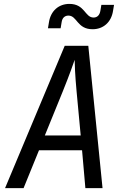

<svg xmlns="http://www.w3.org/2000/svg" viewBox="-20 -965 640 985"><path d="M455 -815C509 -815 551 -850 560 -910L565 -940H500L495 -910C491 -886 478 -875 460 -875C415 -875 416 -945 336 -945C282 -945 240 -910 231 -850L226 -820H291L296 -850C299 -874 313 -885 331 -885C376 -885 375 -815 455 -815ZM6 0H101L180 -194H401L418 0H506L433 -730H312ZM210 -270 302 -496C336 -580 357 -640 363 -658C363 -640 365 -580 373 -495L394 -270Z"/></svg>

Font: JetBrains Mono
Style: Italic
Weight: 400
Italic angle: -9°
Monospace: yes
Designer: Philipp Nurullin, Konstantin Bulenkov
Foundry: JetBrains
Version: Version 2.305